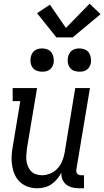

<svg xmlns="http://www.w3.org/2000/svg" viewBox="-20 -1003 560 1031"><path d="M180 8Q154 8 129.5 -0.5Q105 -9 87 -26Q69 -43 59 -66Q49 -89 45 -114.5Q41 -140 42.5 -166.5Q44 -193 49 -219L89 -460H48V-530H179L125 -208Q123 -191 121.5 -174Q120 -157 122 -141Q124 -125 130 -110Q136 -95 146.5 -84Q157 -73 172.5 -67.5Q188 -62 204 -62Q227 -62 249.5 -71Q272 -80 288.5 -98Q305 -116 314 -138Q323 -160 327 -183L384 -530H463L390 -93Q389 -87 390 -81Q391 -75 394.5 -70.5Q398 -66 404 -64Q410 -62 416 -62H431V8H404Q386 8 367.5 3.5Q349 -1 335.5 -12Q322 -23 315 -40Q308 -57 310 -76Q300 -58 286.5 -41.5Q273 -25 256 -13.5Q239 -2 219 3Q199 8 180 8ZM406 -618Q391 -618 377.5 -623Q364 -628 355.5 -639.5Q347 -651 344.5 -665.5Q342 -680 345 -695Q347 -705 352 -715Q357 -725 366 -731.5Q375 -738 385.5 -740.5Q396 -743 406 -743Q421 -743 435 -737.5Q449 -732 457 -720.5Q465 -709 467.5 -694.5Q470 -680 468 -665Q466 -655 460.5 -645Q455 -635 446 -628.5Q437 -622 426.5 -620Q416 -618 406 -618ZM206 -618Q191 -618 177.5 -623Q164 -628 155.5 -639.5Q147 -651 144.5 -665.5Q142 -680 145 -695Q147 -705 152 -715Q157 -725 166 -731.5Q175 -738 185.5 -740.5Q196 -743 206 -743Q221 -743 235 -737.5Q249 -732 257 -720.5Q265 -709 267.5 -694.5Q270 -680 268 -665Q266 -655 260.5 -645Q255 -635 246 -628.5Q237 -622 226.5 -620Q216 -618 206 -618ZM283 -802 179 -932 248 -978 334 -853 461 -983 520 -927 370 -802Z"/></svg>

Font: Iosevka Slab
Style: Italic
Weight: 400
Italic angle: -9°
Monospace: yes
Designer: Belleve Invis
Foundry: Belleve Invis
Version: Version 11.1.0; ttfautohint (v1.8.3)